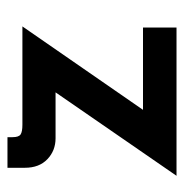

<svg xmlns="http://www.w3.org/2000/svg" viewBox="-9 -496 504 527"><g transform="rotate(-90 243.5 -232.0)"><path d="M206 -92H432V0H25L254 -332H128Q94 -332 70.5 -354.5Q47 -377 47 -416V-464H131V-450Q131 -433 138.5 -428Q146 -423 165 -423H435Z"/></g></svg>

Font: Josefin Sans SemiBold
Style: Regular
Weight: 600
Designer: Santiago Orozco
Foundry: Typemade
Version: Version 2.000